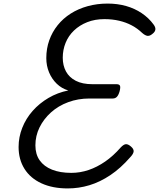

<svg xmlns="http://www.w3.org/2000/svg" viewBox="-20 -1035 889 1074"><path d="M359 19Q274 19 212 -9.5Q150 -38 117 -90.5Q84 -143 84 -213Q84 -268 104.5 -320Q125 -372 162.5 -414.5Q200 -457 251 -487Q302 -517 362 -529Q325 -540 297.5 -566.5Q270 -593 254.5 -630Q239 -667 239 -710Q239 -763 255.5 -809.5Q272 -856 302.5 -894Q333 -932 375.5 -959Q418 -986 470.5 -1000.5Q523 -1015 582 -1015Q637 -1015 685 -1001.5Q733 -988 772.5 -961.5Q812 -935 839 -898Q851 -882 849 -869Q847 -856 832 -845Q818 -833 805 -834.5Q792 -836 775 -851Q749 -876 717 -893Q685 -910 646.5 -919Q608 -928 564 -928Q511 -928 468 -911Q425 -894 394 -864.5Q363 -835 347 -795.5Q331 -756 331 -712Q331 -669 349 -635.5Q367 -602 404 -583Q441 -564 497 -564H632Q647 -564 651 -555.5Q655 -547 649 -524Q643 -503 634 -493.5Q625 -484 611 -484H480Q417 -484 361.5 -463.5Q306 -443 265 -406Q224 -369 201 -322Q178 -275 178 -222Q178 -172 202 -138Q226 -104 271 -86Q316 -68 379 -68Q428 -68 475.5 -84Q523 -100 568.5 -131.5Q614 -163 655 -210Q672 -228 684.5 -228.5Q697 -229 713 -215Q729 -201 727.5 -187.5Q726 -174 709 -156Q655 -94 597.5 -55.5Q540 -17 480.5 1Q421 19 359 19Z"/></svg>

Font: Playwrite TZ
Style: Regular
Weight: 400
Designer: Veronika Burian, José Scaglione
Foundry: TypeTogether
Version: Version 1.002